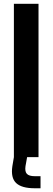

<svg xmlns="http://www.w3.org/2000/svg" viewBox="-20 -820 274 1002"><path d="M52.5 0V-800H181V0ZM191.5 162.5H161.5Q93 162.5 64.2 135.2Q35.5 108 44.5 47.5L52.5 0H121.5L113 47.5Q109 75.5 120.5 87.5Q132 99.5 161.5 99.5H191.5Z"/></svg>

Font: Big Shoulders
Style: Bold
Weight: 700
Designer: Patric King
Foundry: XO Type Co
Version: Version 2.002